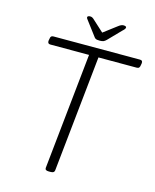

<svg xmlns="http://www.w3.org/2000/svg" viewBox="-125 -938 825 1024"><g transform="rotate(15 287.0 -426.0)"><path d="M244 2Q223 2 224 -12L291 -654H77Q69 -654 65.5 -658.5Q62 -663 63 -672L65 -682Q66 -692 70 -696Q74 -700 83 -700H560Q568 -700 571.5 -696Q575 -692 574 -683L572 -672Q571 -663 567 -658.5Q563 -654 554 -654H343L276 -12Q275 -5 270 -1.5Q265 2 254 2ZM428 -854Q435 -854 439.5 -852Q444 -850 444 -846Q444 -842 440.5 -837Q437 -832 428 -824L362 -756Q354 -748 346.5 -745Q339 -742 326 -742Q317 -742 311.5 -743Q306 -744 302 -746.5Q298 -749 294 -755L242 -824Q237 -831 233 -836Q229 -841 229 -845Q229 -850 233.5 -852Q238 -854 245 -854Q251 -854 256.5 -851Q262 -848 270 -840L328 -787L398 -840Q408 -848 415 -851Q422 -854 428 -854Z"/></g></svg>

Font: Asap ExtraLight
Style: Italic
Weight: 250
Italic angle: -6°
Version: Version 3.001